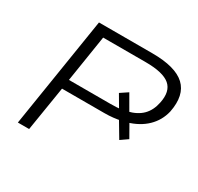

<svg xmlns="http://www.w3.org/2000/svg" viewBox="-150 -884 1097 1064"><g transform="rotate(30 398.5 -352.5)"><path d="M83 0 195 -705H536Q685 -705 746 -648Q807 -591 784 -475Q769 -412 723.5 -368Q678 -324 606 -303L611 -322L664 -229L618 -197L552 -308L578 -296Q554 -291 528 -288Q502 -285 472 -285H201L155 0ZM210 -346H475Q496 -346 514.5 -347Q533 -348 549 -351L537 -335L486 -422L534 -454L594 -350L578 -357Q635 -371 667.5 -403.5Q700 -436 711 -490Q728 -570 684.5 -607Q641 -644 529 -644H257Z"/></g></svg>

Font: Nunito Sans 10pt Expanded Light
Style: Italic
Weight: 300
Width: 7
Italic angle: -9°
Designer: Vernon Adams
Foundry: Vernon Adams
Version: Version 3.101;gftools[0.9.27]